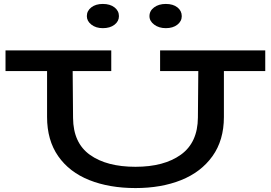

<svg xmlns="http://www.w3.org/2000/svg" viewBox="-20 -942 1375 975"><path d="M1327 -581H1117V-348Q1117 -230 1059 -149Q1001 -68 900 -27.5Q799 13 668 13Q535 13 433.5 -27.5Q332 -68 275.5 -149Q219 -230 219 -348V-581H8V-686H545V-581H349L351 -343Q352 -216 437 -155.5Q522 -95 668 -95Q813 -95 898.5 -156.5Q984 -218 985 -345L987 -581H793V-686H1327ZM421 -860Q421 -887 443.5 -904.5Q466 -922 502 -922Q539 -922 561.5 -904.5Q584 -887 584 -860Q584 -834 561.5 -816.5Q539 -799 502 -799Q467 -799 444 -817Q421 -835 421 -860ZM739 -860Q739 -887 762.5 -904.5Q786 -922 822 -922Q859 -922 881 -904.5Q903 -887 903 -860Q903 -834 880.5 -816.5Q858 -799 822 -799Q787 -799 763 -817Q739 -835 739 -860Z"/></svg>

Font: BioRhyme Expanded
Style: Bold
Weight: 700
Width: 7
Designer: Aoife Mooney
Foundry: Aoife Mooney Type
Version: Version 1.000